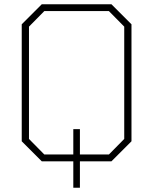

<svg xmlns="http://www.w3.org/2000/svg" viewBox="-20 -757 719 901"><path d="M324 124V0H176L82 -94V-643L176 -737H503L597 -643V-94L503 0H355V124ZM188 -32H324V-151H355V-32H491L563 -105V-632L491 -705H188L116 -632V-105Z"/></svg>

Font: Tomorrow ExtraLight
Style: Regular
Weight: 275
Designer: Tony de Marco, Monica Rizzolli
Foundry: Just in Type
Version: Version 2.002